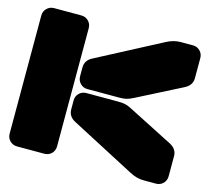

<svg xmlns="http://www.w3.org/2000/svg" viewBox="-101 -819 1027 939"><g transform="rotate(15 412.5 -350.0)"><path d="M250 -648.9V-50.8Q250 -29.3 235.4 -14.6Q220.7 0 199.2 0H61Q39.6 0 24.7 -14.6Q9.8 -29.3 9.8 -50.8V-648.9Q9.8 -670.4 24.7 -685.3Q39.6 -700.2 61 -700.2H199.2Q220.7 -700.2 235.4 -685.3Q250 -670.4 250 -648.9ZM270 -411.1V-456.1Q270 -491.7 304.2 -509.8L630.9 -681.2Q666.5 -700.2 702.1 -700.2H764.2Q785.6 -700.2 800.3 -685.3Q814.9 -670.4 814.9 -648.9V-546.9Q814.9 -511.2 777.8 -492.2L551.8 -377Q532.7 -367.2 518.3 -363.5Q503.9 -359.9 481.9 -359.9H320.8Q299.3 -359.9 284.7 -374.8Q270 -389.6 270 -411.1ZM270 -244.1V-289.1Q270 -310.5 284.7 -325.2Q299.3 -339.8 320.8 -339.8H481.9Q504.4 -339.8 518.8 -336.4Q533.2 -333 551.8 -323.2L777.8 -208Q814.9 -189 814.9 -152.8V-50.8Q814.9 -29.3 800.3 -14.6Q785.6 0 764.2 0H702.1Q666.5 0 630.9 -19L304.2 -189.9Q270 -208 270 -244.1Z"/></g></svg>

Font: Nastup Soft
Style: Regular
Weight: 400
Designer: Maksym Kobuzan
Foundry: Zakznak
Version: Version 1.020;hotconv 1.0.109;makeotfexe 2.5.65596